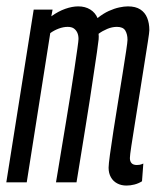

<svg xmlns="http://www.w3.org/2000/svg" viewBox="-25 -566 496 596"><path d="M367.5 10Q351.3 10 338.8 3.3Q326.2 -3.3 319.2 -15.9Q312.1 -28.4 312.1 -45.4Q312.1 -55 316.3 -86.2Q320.5 -117.4 327.2 -160.4Q333.9 -203.4 341.5 -250Q349 -296.6 355.7 -338.1Q362.5 -379.6 366.6 -407.9Q370.8 -436.2 370.8 -442.3Q370.8 -459.7 363.9 -471.2Q356.9 -482.6 338.1 -482.6Q323 -482.6 308 -476.3Q292.9 -470 281 -461.1Q281.4 -457.8 281.5 -453.1Q281.5 -448.4 281.2 -444Q279.9 -431.2 275.8 -403.1Q271.6 -375 265.9 -336.9Q260.2 -298.9 253.8 -256.3Q247.4 -213.7 240.4 -171.9Q233.5 -130 227.8 -94Q222.1 -58 217.9 -33Q213.8 -8.1 212.5 0H148.8Q150.7 -10.8 155.3 -38.9Q159.9 -66.9 166.3 -105.6Q172.6 -144.4 180 -188.2Q187.4 -232 194.1 -274.9Q200.8 -317.9 206.4 -354.7Q212 -391.5 215.3 -415.7Q218.7 -439.9 218.7 -445Q218.7 -456.3 215 -464.5Q211.2 -472.7 204.2 -477.7Q197.2 -482.6 184.9 -482.6Q171.9 -482.6 157.2 -477.2Q142.6 -471.7 131 -463.2L58 0H-5.4L79.6 -536.2H138.2L134.3 -515.4Q156 -531 177.6 -538.6Q199.2 -546.2 217.9 -546.2Q239.4 -546.2 255.1 -536.5Q270.8 -526.7 277.8 -509.9Q296 -524.4 312.9 -532Q329.8 -539.6 345 -542.9Q360.3 -546.2 372.1 -546.2Q396 -546.2 410.5 -536.7Q425.1 -527.3 431.8 -510.7Q438.6 -494.1 438.6 -472.2Q438.6 -465.9 434 -436.5Q429.5 -407.1 422.6 -364.4Q415.7 -321.7 408.4 -274.7Q401 -227.6 394.1 -185Q387.2 -142.5 382.7 -112.8Q378.2 -83 378.2 -75.3Q378.2 -65.3 383.4 -59.5Q388.6 -53.8 399.8 -53.8Q403.9 -53.8 408.5 -54.5Q413 -55.2 419.9 -58.3L415.8 -3.3Q404.9 3.6 392.2 6.8Q379.6 10 367.5 10Z"/></svg>

Font: Georama
Style: Italic
Weight: 400
Width: 2
Italic angle: -9°
Designer: Jean-Baptiste Levee
Foundry: Production Type
Version: Version 1.000